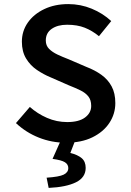

<svg xmlns="http://www.w3.org/2000/svg" viewBox="-20 -686 640 939"><path d="M302 12Q233 12 170 -13Q107 -38 58 -84L126 -163Q163 -130 210 -109.5Q257 -89 309 -89Q366 -89 396 -111.5Q426 -134 426 -168Q426 -197 412 -214.5Q398 -232 373.5 -244Q349 -256 316 -269L227 -308Q193 -322 160.5 -344Q128 -366 107.5 -400Q87 -434 87 -482Q87 -534 116 -575.5Q145 -617 196.5 -641.5Q248 -666 314 -666Q374 -666 428.5 -643.5Q483 -621 524 -583L464 -509Q431 -536 394.5 -550.5Q358 -565 308 -565Q262 -565 233 -545Q204 -525 204 -488Q204 -463 220 -447Q236 -431 261.5 -419Q287 -407 316 -396L402 -359Q444 -343 476 -320Q508 -297 526 -263.5Q544 -230 544 -182Q544 -129 515 -85Q486 -41 432 -14.5Q378 12 302 12ZM218 233 208 183Q269 179 291.5 168Q314 157 314 136Q314 118 297.5 107.5Q281 97 237 91L282 -10H352L324 62Q360 71 379.5 87.5Q399 104 399 135Q399 182 351.5 205.5Q304 229 218 233Z"/></svg>

Font: Source Code Pro SemiBold
Style: Regular
Weight: 600
Monospace: yes
Designer: Paul D. Hunt, Teo Tuominen
Foundry: Adobe Systems Incorporated
Version: Version 1.018;hotconv 1.0.116;makeotfexe 2.5.65601